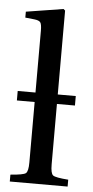

<svg xmlns="http://www.w3.org/2000/svg" viewBox="-53 -775 392 807"><g transform="rotate(5 142.5 -371.0)"><path d="M20 -342V-382H95V-642Q95 -670 89 -678Q83 -686 63 -688L25 -692V-717L182 -742L189 -736V-382H265V-342H189V-87Q189 -49 199.5 -41Q210 -33 264 -29V0H20V-29Q74 -33 84.5 -41Q95 -49 95 -87V-342Z"/></g></svg>

Font: Linguistics Pro
Style: Regular
Weight: 400
Designer: Stefan Peev, Context Ltd
Foundry: Stefan Peev, Context Ltd
Version: Version 001.000